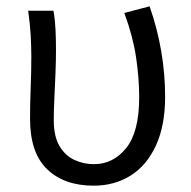

<svg xmlns="http://www.w3.org/2000/svg" viewBox="-20 -574 604 607"><path d="M276 13Q183 13 129 -39Q75 -91 75 -198Q75 -248 77 -297Q79 -346 79 -395Q79 -427 77 -462.5Q75 -498 69 -540H149Q154 -512 155.5 -481Q157 -450 157 -415Q157 -384 155.5 -345Q154 -306 152 -266.5Q150 -227 150 -194Q150 -143 168 -112.5Q186 -82 215 -68.5Q244 -55 277 -55Q338 -55 379 -106Q420 -157 420 -266Q420 -328 410 -394Q400 -460 373 -533L453 -554Q502 -413 502 -268Q502 -177 473 -114Q444 -51 393 -19Q342 13 276 13Z"/></svg>

Font: Source Han Sans SC Normal
Style: Regular
Weight: 350
Designer: Ryoko NISHIZUKA 西塚涼子 (kana, bopomofo & ideographs); Paul D. Hunt (Latin, Greek & Cyrillic); Sandoll Communications 산돌커뮤니
Foundry: Adobe
Version: Version 2.004;hotconv 1.0.118;makeotfexe 2.5.65603